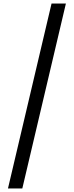

<svg xmlns="http://www.w3.org/2000/svg" viewBox="-20 -820 417 1084"><path d="M25 244H106L352 -800H271Z"/></svg>

Font: Noto Serif Malayalam Black
Style: Regular
Weight: 900
Designer: Indian type Foundry, Jelle Bosma, Monotype Design Team
Foundry: Monotype Imaging Inc.
Version: Version 2.104